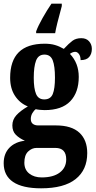

<svg xmlns="http://www.w3.org/2000/svg" viewBox="-27 -786 518 1041"><path d="M-7 99Q-7 47 24 15Q55 -17 108 -23Q78 -36 59 -55Q40 -74 40 -106Q40 -137 61.5 -161Q83 -185 124 -209Q81 -226 54.5 -266Q28 -306 28 -364Q28 -549 215 -549Q247 -549 271 -542Q295 -535 319 -521Q347 -551 366 -565Q385 -579 414 -579Q441 -579 456 -562Q471 -545 471 -521Q471 -494 456.5 -477Q442 -460 410 -460Q410 -481 401 -493Q392 -505 381 -505Q367 -505 352 -494Q400 -444 400 -369Q400 -285 354 -237Q308 -189 215 -189Q204 -189 189 -190.5Q174 -192 167 -194Q157 -187 148.5 -172.5Q140 -158 140 -141Q140 -123 151 -114.5Q162 -106 180 -106H276Q361 -106 403.5 -66.5Q446 -27 446 44Q446 135 383 185Q320 235 196 235Q95 235 44 200.5Q-7 166 -7 99ZM271 -365Q271 -427 259 -458.5Q247 -490 214 -490Q181 -490 168.5 -457.5Q156 -425 156 -364Q156 -306 168.5 -276.5Q181 -247 213 -247Q247 -247 259 -276Q271 -305 271 -365ZM332 78Q332 16 273 16H171Q146 16 125.5 35.5Q105 55 105 96Q105 134 131.5 155Q158 176 199 176Q262 176 297 149.5Q332 123 332 78ZM169 -616Q180 -646 204 -688.5Q228 -731 252 -766H308V-753Q278 -644 272 -606H169Z"/></svg>

Font: Noto Serif CondExtraBold
Style: Regular
Weight: 800
Width: 3
Designer: Monotype Design Team
Foundry: Monotype Imaging Inc.
Version: Version 1.001